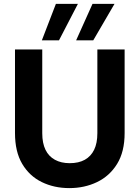

<svg xmlns="http://www.w3.org/2000/svg" viewBox="-20 -954 717 986"><path d="M336 12Q258 12 194.5 -19Q131 -50 94 -112.5Q57 -175 57 -271V-700H197V-270Q197 -219 213.5 -185Q230 -151 262 -133.5Q294 -116 338 -116Q384 -116 415.5 -133.5Q447 -151 463.5 -185Q480 -219 480 -270V-700H620V-271Q620 -175 581.5 -112.5Q543 -50 478.5 -19Q414 12 336 12ZM371 -747 455 -934H568L459 -747ZM195 -747 267 -934H380L283 -747Z"/></svg>

Font: DM Sans 28pt ExtraBold
Style: Regular
Weight: 800
Version: Version 4.004;gftools[0.9.30]